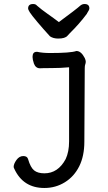

<svg xmlns="http://www.w3.org/2000/svg" viewBox="-20 -755 540 956"><path d="M270 -563Q245 -563 229 -574Q195 -611 166 -645.5Q137 -680 128.5 -693.5Q120 -707 120 -713Q120 -735 145 -735Q158 -735 164 -727Q187 -707 217 -686Q247 -665 273 -645Q360 -709 381 -728Q390 -735 401 -735Q425 -735 425 -713Q425 -706 413 -688Q413 -688 413 -687Q375 -636 328 -590L316 -577Q304 -563 270 -563ZM402 -466Q407 -455 407 -448Q407 -441 404.5 -434.5Q402 -428 402 -416L400 -50Q400 22 374.5 73Q349 124 303 152.5Q257 181 201 181Q95 181 51 85Q48 79 48 76Q48 61 62 41.5Q76 22 96 22Q116 22 120 38Q132 79 150 93.5Q168 108 201 108Q269 108 307 37Q324 1 324 -51V-420Q282 -416 235.5 -416Q189 -416 179 -415Q158 -415 149 -438Q142 -459 142 -471.5Q142 -484 147 -490.5Q152 -497 164 -497H165Q192 -491 229 -491Q332 -491 360 -501H361Q384 -501 402 -466Z"/></svg>

Font: Moon Stars Kai HW
Style: Bold
Weight: 700
Designer: GuiWonder
Version: Version 1.101